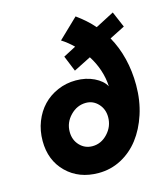

<svg xmlns="http://www.w3.org/2000/svg" viewBox="-116 -861 816 956"><g transform="rotate(-15 292.0 -382.5)"><path d="M291 -514 258 -595 323 -629Q310 -642 294.5 -654.5Q279 -667 263 -677L364 -774Q389 -756 411 -736.5Q433 -717 452 -695L548 -745L583 -663L504 -623Q535 -568 551 -503Q567 -438 567 -366Q567 -286 544.5 -217Q522 -148 483.5 -98Q445 -48 391 -19.5Q337 9 274 9Q173 9 109 -54Q45 -117 45 -217Q45 -270 63 -316Q81 -362 112.5 -395Q144 -428 188 -447Q232 -466 282 -466Q334 -466 375.5 -446Q417 -426 434 -395Q432 -438 418 -480Q404 -522 380 -559ZM279 -128Q324 -128 357.5 -164Q391 -200 391 -248Q391 -289 365 -317Q339 -345 302 -345Q256 -345 221.5 -309.5Q187 -274 187 -226Q187 -184 213.5 -156Q240 -128 279 -128Z"/></g></svg>

Font: Red Hat Text
Style: Bold Italic
Weight: 700
Italic angle: -12°
Designer: Pentagram / MCKL
Foundry: Pentagram / MCKL
Version: Version 1.003; Red Hat Text Bold Italic